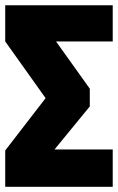

<svg xmlns="http://www.w3.org/2000/svg" viewBox="-20 -716 452 736"><path d="M412.1 -695.8V-557.1H194.8L324.2 -376V-308.1L189 -143.1H412.1V0H0V-139.2L154.8 -339.8L0 -557.1V-695.8Z"/></svg>

Font: Fira Sans Compressed Heavy
Style: Regular
Weight: 900
Width: 1
Designer: Carrois Corporate & Edenspiekermann AG
Foundry: Carrois Corporate GbR & Edenspiekermann AG
Version: Version 4.203;PS 004.203;hotconv 1.0.88;makeotf.lib2.5.64775